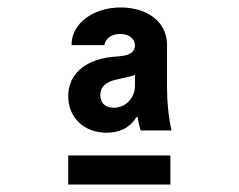

<svg xmlns="http://www.w3.org/2000/svg" viewBox="-20 -724 640 515"><path d="M163 -229H437V-307H163ZM342 -602C342 -587 331 -577 308 -574L277 -571C205 -562 163 -523 163 -466C163 -409 205 -368 266 -368C303 -368 330 -383 346 -410H349C351 -398 354 -385 357 -374H440C432 -410 428 -450 428 -490V-605C428 -663 377 -704 304 -704C229 -704 171 -660 172 -603H260C262 -620 279 -633 303 -633C326 -633 342 -620 342 -602ZM285 -435C262 -435 249 -448 249 -469C249 -491 264 -505 294 -511L317 -516C326 -518 334 -520 342 -523V-494C342 -461 317 -435 285 -435Z"/></svg>

Font: CommitMono
Style: Bold
Weight: 700
Monospace: yes
Designer: Eigil Nikolajsen
Foundry: Eigil Nikolajsen
Version: Version 1.143